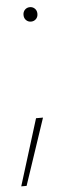

<svg xmlns="http://www.w3.org/2000/svg" viewBox="-53 -534 243 715"><g transform="rotate(-5 68.5 -176.0)"><path d="M105.5 -499.5Q113 -492 113 -480Q113 -468 105.5 -460.5Q98 -453 87 -453Q76 -453 68.5 -460.5Q61 -468 61 -480Q61 -492 68.5 -499.5Q76 -507 87 -507Q98 -507 105.5 -499.5ZM-3 155 74 -93H100L17 155Z"/></g></svg>

Font: Poppins Thin
Style: Regular
Weight: 250
Designer: Ninad Kale (Devanagari), Jonny Pinhorn (Latin)
Foundry: Indian Type Foundry
Version: Version 3.200;PS 1.000;hotconv 16.6.54;makeotf.lib2.5.65590